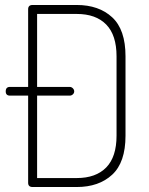

<svg xmlns="http://www.w3.org/2000/svg" viewBox="-20 -751 600 771"><path d="M111 -731H288Q377 -731 430.5 -681.5Q484 -632 484 -525V-206Q484 -99 430.5 -49.5Q377 0 288 0H111Q93 0 93 -17V-367H20Q3 -367 3 -384Q3 -402 20 -402H93V-714Q93 -731 111 -731ZM288 -695H129V-402H260Q267 -402 272.5 -396.5Q278 -391 278 -384Q278 -377 272.5 -372Q267 -367 260 -367H129V-36H288Q365 -36 406.5 -78.5Q448 -121 448 -206V-525Q448 -610 406.5 -652.5Q365 -695 288 -695Z"/></svg>

Font: Dosis
Style: ExtraLight
Weight: 250
Designer: Edgar Tolentino, Pablo Impallari, Igino Marini
Foundry: Edgar Tolentino, Pablo Impallari, Igino Marini
Version: Version 1.007